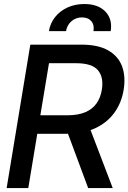

<svg xmlns="http://www.w3.org/2000/svg" viewBox="-20 -954 651 974"><path d="M13.7 0 133.8 -727.5H393.6Q478 -727.5 529.1 -698.2Q580.1 -668.9 599.1 -617.7Q618.2 -566.4 607.4 -499Q596.7 -432.6 560.1 -382.1Q523.4 -331.5 462.9 -303.5Q402.3 -275.4 317.9 -275.4H121.1L138.2 -369.1H323.7Q377.4 -369.6 413.3 -385Q449.2 -400.4 469.7 -429.4Q490.2 -458.5 496.6 -499Q506.8 -561.5 477.1 -597.4Q447.3 -633.3 366.2 -633.3H228.5L123.5 0ZM427.2 0 305.2 -328.6H426.3L551.8 0ZM228 -795.9Q234.9 -836.9 259.8 -867.9Q284.7 -898.9 323 -916.3Q361.3 -933.6 407.7 -933.6Q477.5 -933.6 514.4 -895.5Q551.3 -857.4 541.5 -795.9H454.1Q459.5 -827.1 443.4 -846.4Q427.2 -865.7 396 -865.7Q364.7 -865.7 342.5 -846.4Q320.3 -827.1 314.9 -795.9Z"/></svg>

Font: Inter Tight Medium
Style: Italic
Weight: 500
Italic angle: -9.39999°
Designer: Rasmus Andersson
Foundry: rsms
Version: Version 3.004